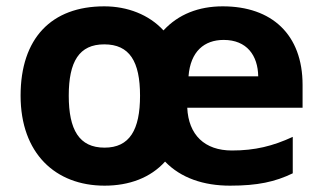

<svg xmlns="http://www.w3.org/2000/svg" viewBox="-20 -669 1018 606"><path d="M683 -649C607 -649 543 -624 496 -573C450 -623 382 -649 309 -649C142 -649 45 -548 45 -367C45 -185 155 -83 310 -83C388 -83 455 -108 501 -159C551 -107 623 -83 706 -83C793 -83 848 -95 904 -122V-237C841 -208 785 -194 712 -194C626 -194 575 -243 571 -329H935V-401C935 -560 838 -649 683 -649ZM686 -543C759 -543 794 -494 795 -428H575C581 -507 625 -543 686 -543ZM309 -529C389 -529 422 -475 422 -367C422 -259 389 -203 310 -203C230 -203 197 -259 197 -367C197 -475 230 -529 309 -529Z"/></svg>

Font: Noto Sans Telugu UI
Style: Bold
Weight: 700
Designer: Jelle Bosma - Monotype Design Team
Foundry: Monotype Imaging Inc.
Version: Version 2.005